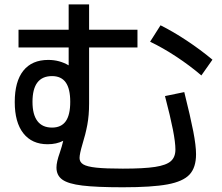

<svg xmlns="http://www.w3.org/2000/svg" viewBox="-20 -791 978 845"><path d="M228.5 -53.7Q228.5 -78.1 243.2 -119.1Q252.4 -146 258.3 -171.4Q229 -156.2 189.5 -156.2Q120.6 -156.2 82.8 -204.3Q44.9 -252.4 44.9 -341.8Q44.9 -432.6 82.8 -480Q120.6 -527.3 192.4 -527.3Q241.7 -527.3 282.2 -503.4V-582H61.5V-660.2H282.2V-771.5H372.1V-660.2H585V-582H372.1V-335Q372.1 -283.7 364.3 -241.7Q356.4 -199.7 342.8 -156.2Q330.1 -113.3 330.1 -95.7Q330.1 -77.6 346.4 -67.6Q362.8 -57.6 403.6 -53.2Q444.3 -48.8 520.5 -48.8Q613.3 -48.8 662.6 -56.4Q711.9 -64 731.9 -81.8Q752 -99.6 752 -132.8Q752 -164.1 741 -220.5Q730 -276.9 706.1 -368.2L791 -385.7Q818.4 -275.9 830.6 -212.9Q842.8 -149.9 842.8 -112.3Q842.8 -53.7 814.2 -22.9Q785.6 7.8 717.3 20.5Q648.9 33.2 520.5 33.2Q404.3 33.2 342.3 25.6Q280.3 18.1 254.4 -0.5Q228.5 -19 228.5 -53.7ZM289.1 -342.8Q289.1 -400.4 269.3 -428.2Q249.5 -456.1 209 -456.1Q123 -456.1 123 -342.8Q123 -286.6 144.8 -258.1Q166.5 -229.5 209 -229.5Q249.5 -229.5 269.3 -257.3Q289.1 -285.2 289.1 -342.8ZM640.6 -607.4 686.5 -679.7Q742.2 -651.9 802.2 -612.1Q862.3 -572.3 915 -528.3L866.2 -459Q815.4 -502.4 756.1 -541.5Q696.8 -580.6 640.6 -607.4Z"/></svg>

Font: Pretendard Medium
Style: Regular
Weight: 500
Designer: Base glyphs from Inter by Rasmus Andersson; Hangeul glyphs from Noto Sans CJK(Source Han Sans) by Jang Soo-young and Kan
Foundry: Kil Hyung-jin
Version: Version 1.309